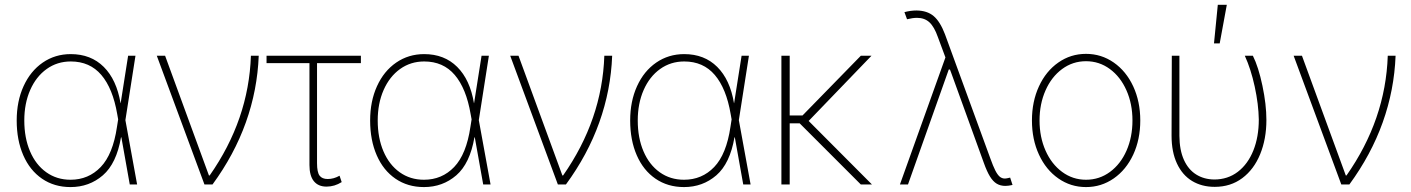

<svg xmlns="http://www.w3.org/2000/svg" viewBox="-20 -760 5814 791"><path d="M48.8 -263.7Q48.8 -342.8 77.1 -405Q105.5 -467.3 156.2 -502.2Q207 -537.1 271.5 -537.1Q354.5 -537.1 407.5 -484.4Q460.4 -431.6 476.6 -335H477.1L507.8 -530.3H538.1L496.6 -265.1L544.9 0H514.6L480 -194.3H478.5Q460 -86.4 403.8 -37.8Q347.7 10.7 270.5 10.7Q203.6 10.7 153.3 -23.7Q103 -58.1 75.9 -120.4Q48.8 -182.6 48.8 -263.7ZM270.5 -19.5Q344.7 -19.5 395 -72Q445.3 -124.5 461.9 -237.3L466.8 -268.1L462.9 -290Q444.8 -395.5 397.5 -451.2Q350.1 -506.8 271.5 -506.8Q215.8 -506.8 172.4 -475.8Q128.9 -444.8 104.5 -389.4Q80.1 -334 80.1 -263.7Q80.1 -191.9 103.8 -136.5Q127.4 -81.1 170.7 -50.3Q213.9 -19.5 270.5 -19.5Z M626 -530.3H660.2L840.8 -37.1H843.8Q1004.9 -267.1 1013.7 -530.3H1045.9Q1040.5 -389.2 992.9 -255.9Q945.3 -122.6 855.5 0H822.3Z M1466.8 -500H1286.1V-87.9Q1286.1 -50.3 1296.6 -36.4Q1307.1 -22.5 1330.1 -22.5Q1355 -22.5 1378.9 -36.1L1387.7 -9.8Q1358.4 8.8 1325.2 8.8Q1291 8.8 1272.9 -13.7Q1254.9 -36.1 1254.9 -80.1V-500H1078.1V-530.3H1466.8Z M1504.9 -263.7Q1504.9 -342.8 1533.2 -405Q1561.5 -467.3 1612.3 -502.2Q1663.1 -537.1 1727.5 -537.1Q1810.5 -537.1 1863.5 -484.4Q1916.5 -431.6 1932.6 -335H1933.1L1963.9 -530.3H1994.1L1952.6 -265.1L2001 0H1970.7L1936 -194.3H1934.6Q1916 -86.4 1859.9 -37.8Q1803.7 10.7 1726.6 10.7Q1659.7 10.7 1609.4 -23.7Q1559.1 -58.1 1532 -120.4Q1504.9 -182.6 1504.9 -263.7ZM1726.6 -19.5Q1800.8 -19.5 1851.1 -72Q1901.4 -124.5 1918 -237.3L1922.9 -268.1L1918.9 -290Q1900.9 -395.5 1853.5 -451.2Q1806.2 -506.8 1727.5 -506.8Q1671.9 -506.8 1628.4 -475.8Q1585 -444.8 1560.5 -389.4Q1536.1 -334 1536.1 -263.7Q1536.1 -191.9 1559.8 -136.5Q1583.5 -81.1 1626.7 -50.3Q1669.9 -19.5 1726.6 -19.5Z M2082 -530.3H2116.2L2296.9 -37.1H2299.8Q2460.9 -267.1 2469.7 -530.3H2502Q2496.6 -389.2 2449 -255.9Q2401.4 -122.6 2311.5 0H2278.3Z M2576.2 -263.7Q2576.2 -342.8 2604.5 -405Q2632.8 -467.3 2683.6 -502.2Q2734.4 -537.1 2798.8 -537.1Q2881.8 -537.1 2934.8 -484.4Q2987.8 -431.6 3003.9 -335H3004.4L3035.2 -530.3H3065.4L3023.9 -265.1L3072.3 0H3042L3007.3 -194.3H3005.9Q2987.3 -86.4 2931.2 -37.8Q2875 10.7 2797.9 10.7Q2731 10.7 2680.7 -23.7Q2630.4 -58.1 2603.3 -120.4Q2576.2 -182.6 2576.2 -263.7ZM2797.9 -19.5Q2872.1 -19.5 2922.4 -72Q2972.7 -124.5 2989.3 -237.3L2994.1 -268.1L2990.2 -290Q2972.2 -395.5 2924.8 -451.2Q2877.4 -506.8 2798.8 -506.8Q2743.2 -506.8 2699.7 -475.8Q2656.2 -444.8 2631.8 -389.4Q2607.4 -334 2607.4 -263.7Q2607.4 -191.9 2631.1 -136.5Q2654.8 -81.1 2698 -50.3Q2741.2 -19.5 2797.9 -19.5Z M3233.4 -284.2H3286.1L3526.4 -530.3H3570.3L3311.5 -261.7L3572.3 0H3526.4L3274.4 -252H3233.4V0H3199.2V-530.3H3233.4Z M4033.2 -88.9 3898.4 -460.9 3893.6 -473.6H3888.7L3720.7 0H3687.5L3875 -523.4L3843.8 -607.4Q3829.1 -649.4 3809.1 -668Q3789.1 -686.5 3757.8 -686.5Q3740.2 -686.5 3716.8 -680.7L3706.1 -710Q3731.9 -716.8 3755.9 -716.8Q3799.8 -716.3 3826.4 -693.8Q3853 -671.4 3873 -619.1L4059.6 -108.4Q4071.3 -75.7 4080.3 -57.9Q4089.4 -40 4098.6 -32.2Q4107.9 -24.4 4120.1 -24.4Q4126 -24.4 4141.6 -28.3L4151.4 2Q4133.8 5.9 4122.1 5.9Q4101.6 5.9 4086.4 -3.2Q4071.3 -12.2 4058.6 -32.7Q4045.9 -53.2 4033.2 -88.9Z M4231.4 -263.7Q4231.4 -341.8 4260.3 -404.3Q4289.1 -466.8 4340.1 -502.4Q4391.1 -538.1 4454.1 -538.1Q4517.1 -538.1 4568.4 -502.4Q4619.6 -466.8 4648.7 -404.1Q4677.7 -341.3 4677.7 -263.7Q4677.7 -185.5 4648.7 -123Q4619.6 -60.5 4568.4 -24.9Q4517.1 10.7 4454.1 10.7Q4391.1 10.7 4340.1 -24.9Q4289.1 -60.5 4260.3 -123Q4231.4 -185.5 4231.4 -263.7ZM4645.5 -263.7Q4645.5 -332 4620.8 -387.7Q4596.2 -443.4 4552.5 -475.6Q4508.8 -507.8 4454.1 -507.8Q4399.4 -507.8 4355.7 -475.6Q4312 -443.4 4287.4 -387.7Q4262.7 -332 4262.7 -263.7Q4262.7 -195.3 4287.4 -139.6Q4312 -84 4355.7 -51.8Q4399.4 -19.5 4454.1 -19.5Q4509.3 -19.5 4553 -51.8Q4596.7 -84 4621.1 -139.6Q4645.5 -195.3 4645.5 -263.7Z M4838.9 -530.3V-200.2Q4839.4 -141.6 4857.4 -101.6Q4875.5 -61.5 4907.7 -41.3Q4939.9 -21 4982.4 -20.5Q5038.1 -20.5 5079.6 -52.2Q5121.1 -84 5143.6 -140.1Q5166 -196.3 5166 -267.6Q5165 -330.1 5149.2 -403.1Q5133.3 -476.1 5108.4 -530.3H5141.6Q5164.6 -484.4 5180.9 -407Q5197.3 -329.6 5197.3 -265.6Q5197.3 -187.5 5171.6 -124.8Q5146 -62 5097.9 -26.1Q5049.8 9.8 4984.4 9.8Q4931.2 9.8 4891.1 -14.4Q4851.1 -38.6 4828.9 -86.2Q4806.6 -133.8 4806.6 -201.2L4807.6 -530.3ZM4997.1 -740.2H5034.2L5004.9 -581.1H4981.4Z M5309.6 -530.3H5343.8L5524.4 -37.1H5527.3Q5688.5 -267.1 5697.3 -530.3H5729.5Q5724.1 -389.2 5676.5 -255.9Q5628.9 -122.6 5539.1 0H5505.9Z"/></svg>

Font: Pretendard JP Thin
Style: Regular
Weight: 100
Designer: Base glyphs from Inter by Rasmus Andersson; Hangeul glyphs from Noto Sans CJK(Source Han Sans) by Jang Soo-young and Kan
Foundry: Kil Hyung-jin
Version: Version 1.309